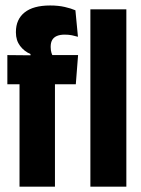

<svg xmlns="http://www.w3.org/2000/svg" viewBox="-20 -698 529 718"><path d="M167.5 -677.5Q198 -677.5 222 -672Q246 -666.5 262 -659.5L271.5 -560.5Q261.5 -563.5 249.2 -566Q237 -568.5 222 -568.5Q204.5 -568.5 192.8 -563.5Q181 -558.5 175.2 -548.5Q169.5 -538.5 169.5 -523.5V-522Q169.5 -509.5 172.5 -500.2Q175.5 -491 180.5 -481.5L94 -482V-496Q71 -505.5 55.2 -526.2Q39.5 -547 39.5 -576.5V-578.5Q39.5 -625.5 72 -651.5Q104.5 -677.5 167.5 -677.5ZM53 0V-454.5H185.5V0ZM7.5 -383V-492L113.5 -491L164 -492H272L263.5 -383ZM318 0V-663H452.5V0Z"/></svg>

Font: Anek Latin Condensed
Style: Bold
Weight: 700
Width: 3
Designer: Yesha Goshar
Foundry: Ek Type
Version: Version 1.003